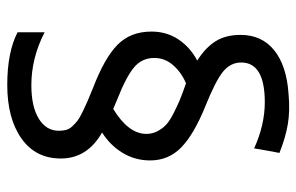

<svg xmlns="http://www.w3.org/2000/svg" viewBox="-166 -648 828 537"><g transform="rotate(90 248.5 -380.0)"><path d="M68.8 -389.2Q68.8 -431.6 90.8 -464.6Q112.8 -497.6 149.9 -517.1Q113.8 -540 95.9 -568.4Q78.1 -596.7 78.1 -638.2Q78.1 -697.8 121.1 -732.4Q164.1 -767.1 242.7 -772.5Q290.5 -776.9 327.9 -770.5Q365.2 -764.2 408.2 -747.1Q405.8 -734.9 401.6 -711.7Q397.5 -688.5 395.5 -676.3Q329.6 -706.1 266.6 -706.1Q155.3 -706.1 155.3 -640.1Q155.3 -609.9 181.4 -588.9Q207.5 -567.9 278.3 -539.6Q356.4 -507.8 392.8 -472.4Q429.2 -437 429.2 -385.3Q429.2 -343.3 408 -308.3Q386.7 -273.4 351.1 -251Q423.8 -209.5 423.8 -135.7Q423.8 -64.9 367.7 -25.4Q311.5 14.2 217.8 14.2Q127 14.2 70.8 -14.6V-90.3Q142.6 -53.2 218.8 -53.2Q278.8 -53.2 312.5 -74Q346.2 -94.7 346.2 -129.9Q346.2 -141.6 343.8 -150.6Q341.3 -159.7 333.5 -168Q325.7 -176.3 318.6 -181.9Q311.5 -187.5 294.7 -195.8Q277.8 -204.1 265.4 -209.5Q252.9 -214.8 226.6 -225.6Q142.6 -257.8 105.7 -294.2Q68.8 -330.6 68.8 -389.2ZM142.6 -397Q142.6 -362.8 168.5 -340.8Q194.3 -318.8 257.3 -293.9L285.2 -282.2Q355 -324.7 355 -375Q355 -391.6 347.4 -406Q339.8 -420.4 329.3 -430.2Q318.8 -439.9 297.9 -450.7Q276.9 -461.4 260.3 -468.3Q243.7 -475.1 213.4 -485.8Q182.1 -472.2 162.4 -449.2Q142.6 -426.3 142.6 -397Z"/></g></svg>

Font: Oxygen
Style: Regular
Weight: 400
Designer: Vernon Adams
Foundry: Vernon Adams
Version: Version Release 0.2.3 webfont; ttfautohint (v0.93.3-1d66) -l